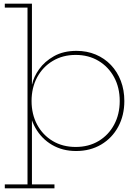

<svg xmlns="http://www.w3.org/2000/svg" viewBox="-20 -810 750 1040"><path d="M6 210V189H129V-769H6V-790H153V-304L151 -286V-240L153 -225V189H275V210ZM392 8Q319 8 262 -25.2Q205 -58.5 171.8 -117.2Q138.5 -176 135 -253L151 -263Q151 -191 181.2 -134.8Q211.5 -78.5 265.5 -46.2Q319.5 -14 390 -14Q460.5 -14 514.2 -46.2Q568 -78.5 598.2 -134.8Q628.5 -191 628.5 -263Q628.5 -335.5 598 -391.8Q567.5 -448 513.8 -480.2Q460 -512.5 390 -512.5Q320 -512.5 266 -480.2Q212 -448 181.5 -391.8Q151 -335.5 151 -263L148 -353H154Q162 -393 191.8 -435Q221.5 -477 272.5 -505.8Q323.5 -534.5 394.5 -534.5Q451 -534.5 498.5 -514.5Q546 -494.5 580.8 -458Q615.5 -421.5 634.5 -371.8Q653.5 -322 653.5 -263Q653.5 -184.5 620.2 -123.2Q587 -62 528 -27Q469 8 392 8Z"/></svg>

Font: Hepta Slab ExtraLight ExtraLight
Style: Regular
Weight: 250
Version: Version 1.102